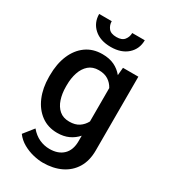

<svg xmlns="http://www.w3.org/2000/svg" viewBox="-226 -844 1019 1157"><g transform="rotate(30 283.5 -265.0)"><path d="M40 -258.3V-268.6Q40 -349.1 65.7 -409.7Q91.3 -470.2 138.7 -504.2Q186 -538.1 251.5 -538.1Q299.8 -538.1 334.7 -521.5Q369.6 -504.9 394 -474.6L398.9 -528.3H505.9V-14.6Q505.9 56.6 475.6 106.4Q445.3 156.2 391.1 182.4Q336.9 208.5 265.6 208.5Q235.4 208.5 198.5 199.7Q161.6 190.9 127.2 171.6Q92.8 152.3 69.8 121.1L125 51.8Q153.3 85.4 187.5 101.1Q221.7 116.7 259.3 116.7Q319.3 116.7 353.8 83.5Q388.2 50.3 388.2 -12.2V-49.8Q363.3 -21.5 329.3 -5.9Q295.4 9.8 250.5 9.8Q186 9.8 138.7 -25.1Q91.3 -60.1 65.7 -120.6Q40 -181.2 40 -258.3ZM157.7 -268.6V-258.3Q157.7 -210.4 170.7 -171.1Q183.6 -131.8 210.4 -108.6Q237.3 -85.4 279.8 -85.4Q320.8 -85.4 346.9 -102.8Q373 -120.1 388.2 -148.9V-381.3Q373 -409.7 346.9 -426.5Q320.8 -443.4 280.8 -443.4Q238.3 -443.4 211.2 -419.7Q184.1 -396 170.9 -356.4Q157.7 -316.9 157.7 -268.6ZM342.3 -737.8H429.7Q429.7 -677.2 387 -638.7Q344.2 -600.1 271.5 -600.1Q197.8 -600.1 155 -638.7Q112.3 -677.2 112.3 -737.8H199.7Q199.7 -710.9 215.8 -689.9Q231.9 -668.9 271.5 -668.9Q309.6 -668.9 325.9 -689.9Q342.3 -710.9 342.3 -737.8Z"/></g></svg>

Font: Vazirmatn FD Medium
Style: Regular
Weight: 500
Designer: Saber Rastikerdar
Foundry: Saber Rastikerdar
Version: Version 33.003